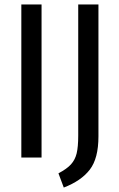

<svg xmlns="http://www.w3.org/2000/svg" viewBox="-20 -709 535 864"><path d="M167 0H76V-689H167ZM423 -95Q423 4 384 54.5Q345 105 267 135L243 71Q281 51 299.5 30.5Q318 10 325 -19Q332 -48 332 -99V-689H423Z"/></svg>

Font: Fira Sans Compressed
Style: Regular
Weight: 400
Width: 1
Designer: bBox Type GmbH & Carrois Corporate GbR & Edenspiekermann AG
Foundry: bBox Type GmbH & Carrois Corporate GbR & Edenspiekermann AG
Version: Version 4.301